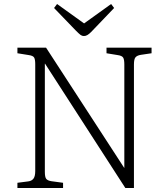

<svg xmlns="http://www.w3.org/2000/svg" viewBox="-20 -939 837 959"><path d="M67 0V-26L121 -33Q138 -35 147 -46.5Q156 -58 156 -85V-618Q156 -642 150.5 -651.5Q145 -661 123 -664L67 -673V-701H210L600 -101H601V-617Q601 -642 595 -651.5Q589 -661 567 -664L512 -673V-701H737V-673L683 -665Q665 -662 657 -653Q649 -644 649 -617V0H606L205 -621H204V-81Q204 -54 211 -45.5Q218 -37 236 -34L295 -26V0ZM399 -759Q390 -759 382.5 -764.5Q375 -770 360 -785L250 -899L265 -919L400 -822L535 -919L550 -899L435 -779Q425 -769 416.5 -764Q408 -759 399 -759Z"/></svg>

Font: Literata ExtraLight
Style: Regular
Weight: 250
Designer: Latin by Veronika Burian and Jose Scaglione. Greek by Irene Vlachou. Cyrillic by Vera Evstafieva.
Foundry: TypeTogether
Version: Version 3.103;gftools[0.9.29]